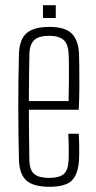

<svg xmlns="http://www.w3.org/2000/svg" viewBox="-20 -709 369 735"><path d="M169.5 6Q107.5 6 80.8 -18.2Q54 -42.5 52.5 -98Q51.5 -141 50.8 -190Q50 -239 50 -291.2Q50 -343.5 50.5 -396.8Q51 -450 52.5 -501Q54 -557.5 81.5 -581.8Q109 -606 169.5 -606Q229.5 -606 255 -580.2Q280.5 -554.5 282.5 -502Q283 -491 283.5 -456.2Q284 -421.5 283.8 -376.2Q283.5 -331 281.5 -289H90.5Q90.5 -241 91.2 -192Q92 -143 92.5 -95Q93.5 -57 111.5 -42.5Q129.5 -28 167.5 -28Q206.5 -28 223.8 -42.5Q241 -57 242.5 -95Q243.5 -110 243.2 -139.8Q243 -169.5 241.5 -197H281.5Q283 -174 283.2 -144Q283.5 -114 282.5 -98Q279.5 -42.5 255.2 -18.2Q231 6 169.5 6ZM90.5 -322H242.5Q243.5 -357.5 243.8 -394.8Q244 -432 243.8 -461.8Q243.5 -491.5 242.5 -504Q240.5 -542.5 222.2 -557.2Q204 -572 169.5 -572Q127.5 -572 110.5 -555Q93.5 -538 92.5 -504Q92 -461.5 91.2 -415.8Q90.5 -370 90.5 -322ZM144.5 -640V-689H193.5V-640Z"/></svg>

Font: Big Shoulders Text SC Thin
Style: Regular
Weight: 100
Designer: Patric King
Foundry: XO Type Co
Version: Version 2.002